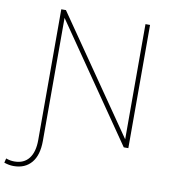

<svg xmlns="http://www.w3.org/2000/svg" viewBox="-167 -795 972 1091"><g transform="rotate(10 318.5 -249.0)"><path d="M609.9 0H583.5L124.5 -666V43.5Q124.5 126.5 87.6 169.9Q50.8 213.4 -15.1 213.4Q-41.5 213.4 -69.8 203.6L-63.5 178.2Q-40 187 -15.1 187Q39.6 187 68.6 149.9Q97.7 112.8 97.7 43.5V-710.9H124.5L583.5 -46.4V-710.9H609.9Z"/></g></svg>

Font: Roboto Thin
Style: Regular
Weight: 250
Designer: Google
Version: Version 2.134; 2016